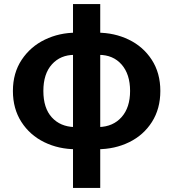

<svg xmlns="http://www.w3.org/2000/svg" viewBox="-20 -731 859 952"><path d="M44 -280Q44 -369 87.5 -434.5Q131 -500 202.5 -534.5Q274 -569 358 -569L349 -459Q280 -459 237.5 -412Q195 -365 195 -280Q195 -195 237 -149Q279 -103 349 -101L358 9Q271 9 199.5 -26Q128 -61 86 -126.5Q44 -192 44 -280ZM625 -280Q625 -363 583 -411Q541 -459 470 -459L462 -569Q547 -569 618.5 -534.5Q690 -500 732.5 -434.5Q775 -369 775 -280Q775 -192 733.5 -126.5Q692 -61 620.5 -26Q549 9 462 9L470 -101Q541 -103 583 -150.5Q625 -198 625 -280ZM342 -711H477V201H342Z"/></svg>

Font: Merged Yaku Han JP
Style: Bold
Weight: 700
Designer: Ryoko NISHIZUKA 西塚涼子 (kana, bopomofo & ideographs); Paul D. Hunt (Latin, Greek & Cyrillic); Sandoll Communications 산돌커뮤니
Foundry: Adobe
Version: Version 2.004